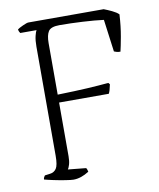

<svg xmlns="http://www.w3.org/2000/svg" viewBox="-81 -773 694 837"><g transform="rotate(-10 266.5 -354.5)"><path d="M177 0Q167 0 141.5 -4Q116 -8 90 -13.5Q64 -19 50 -23Q50 -28 52.5 -33Q55 -38 57 -40L80 -43Q98 -45 108 -59.5Q118 -74 118 -116V-599Q118 -627 122.5 -645.5Q127 -664 131 -670H59Q57 -673 55 -676.5Q53 -680 52 -687Q58 -692 76.5 -700.5Q95 -709 102 -709H435Q451 -703 470 -694Q489 -685 499 -675Q496 -622 488 -578Q480 -534 475 -514Q465 -514 458 -516Q451 -518 447 -520L428 -663Q390 -668 335.5 -671Q281 -674 233 -674Q195 -674 184 -657Q173 -640 173 -605V-377Q253 -379 304.5 -382Q356 -385 399 -389L405 -382Q399 -352 393 -342H173V-104Q173 -82 168.5 -67.5Q164 -53 160 -48L240 -40Q242 -37 243.5 -32.5Q245 -28 246 -23Q210 0 177 0Z"/></g></svg>

Font: Texturina 72pt Thin
Style: Regular
Weight: 100
Designer: Guillermo Torres Carreño
Foundry: Omnibus-Type
Version: Version 1.002; ttfautohint (v1.8.3)